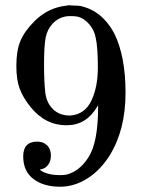

<svg xmlns="http://www.w3.org/2000/svg" viewBox="-20 -686 540 728"><path d="M173 -96Q173 -75 162.5 -61Q152 -47 135 -44L131 -43Q131 -42 138 -37.5Q145 -33 149 -32Q172 -22 206 -22Q225 -22 232 -24Q280 -36 313 -86Q352 -142 352 -280V-287L347 -279Q306 -211 232 -211Q152 -211 96 -280Q67 -316 54.5 -350Q42 -384 42 -436Q42 -494 57.5 -531Q73 -568 111 -606Q163 -658 235 -665L238 -666Q241 -666 243 -666Q245 -666 249.5 -665.5Q254 -665 257 -665Q278 -665 286 -663Q367 -645 413 -560Q456 -473 456 -334Q456 -194 396 -97Q361 -41 311.5 -9.5Q262 22 208 22Q145 22 106.5 -7.5Q68 -37 68 -93Q68 -149 121 -149Q144 -149 158.5 -135Q173 -121 173 -96ZM274 -623Q264 -625 246 -625Q208 -625 181 -598Q160 -576 153.5 -545.5Q147 -515 147 -441Q147 -373 152 -333Q157 -295 181.5 -271.5Q206 -248 244 -248H248Q302 -253 326.5 -304.5Q351 -356 351 -430Q351 -508 343 -542Q338 -571 318.5 -594Q299 -617 274 -623Z"/></svg>

Font: KaTeX_Main
Style: Regular
Weight: 400
Version: Version 1.1; ttfautohint (v1.3)